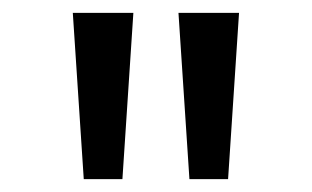

<svg xmlns="http://www.w3.org/2000/svg" viewBox="-20 -749 484 298"><path d="M110 -471H170L187 -729H93ZM274 -471H334L351 -729H257Z"/></svg>

Font: Noto Sans Gurmukhi UI ExtraCondensed
Style: Regular
Weight: 400
Width: 2
Designer: Jelle Bosma - Monotype Design Team
Foundry: Monotype Imaging Inc.
Version: Version 2.004